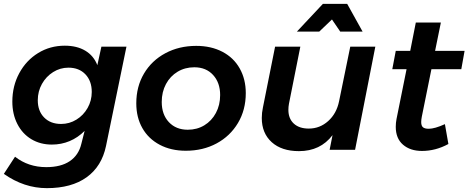

<svg xmlns="http://www.w3.org/2000/svg" viewBox="-29 -777 2430 996"><path d="M-9 125 49 36Q118 90 211 90Q287 90 333 59Q379 28 393 -31L410 -98Q375 -63 332 -45Q289 -27 240 -27Q180 -27 133.5 -55Q87 -83 61 -134Q35 -185 35 -250Q35 -331 71 -397.5Q107 -464 169 -502Q231 -540 307 -540Q370 -540 413.5 -514Q457 -488 476 -439L497 -535H627L521 -20Q499 86 420.5 142.5Q342 199 214 199Q96 199 -9 125ZM447 -300Q447 -357 414 -391.5Q381 -426 326 -426Q283 -426 246.5 -403Q210 -380 188.5 -341.5Q167 -303 167 -257Q167 -201 200 -167.5Q233 -134 288 -134Q331 -134 367.5 -156.5Q404 -179 425.5 -217Q447 -255 447 -300Z M1246 -294Q1246 -207 1205.5 -139Q1165 -71 1094.5 -33Q1024 5 935 5Q858 5 799.5 -26Q741 -57 709.5 -112.5Q678 -168 678 -241Q678 -328 718 -395.5Q758 -463 829 -501Q900 -539 989 -539Q1066 -539 1124.5 -508.5Q1183 -478 1214.5 -422Q1246 -366 1246 -294ZM810 -248Q810 -183 847 -143.5Q884 -104 945 -104Q993 -104 1031 -127Q1069 -150 1091 -191Q1113 -232 1113 -284Q1113 -348 1076.5 -388Q1040 -428 979 -428Q931 -428 892.5 -405Q854 -382 832 -341Q810 -300 810 -248Z M1329 -165Q1329 -192 1335 -220L1398 -535H1529L1470 -239Q1467 -223 1467 -207Q1467 -162 1495 -136Q1523 -110 1573 -110Q1630 -110 1673.5 -149Q1717 -188 1730 -252L1788 -535H1918L1813 0H1681L1696 -76Q1633 7 1522 7Q1432 7 1380.5 -39.5Q1329 -86 1329 -165ZM1852 -613H1736L1693 -676L1627 -613H1511L1646 -757H1772Z M2159 -171Q2156 -155 2156 -144Q2156 -124 2165.5 -116.5Q2175 -109 2195 -109Q2226 -109 2279 -133L2297 -30Q2231 6 2160 6Q2099 6 2061.5 -26.5Q2024 -59 2024 -119Q2024 -140 2028 -160L2080 -418H2006L2024 -513H2099L2128 -660H2258L2228 -513H2381L2364 -418H2209Z"/></svg>

Font: Gontserrat Medium
Style: Italic
Weight: 500
Italic angle: -11.3°
Designer: Julieta Ulanovsky
Foundry: Julieta Ulanovsky
Version: Version 6.001